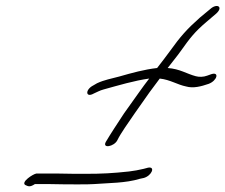

<svg xmlns="http://www.w3.org/2000/svg" viewBox="-20 -658 769 655"><path d="M299 -367C269 -352 272 -323 300 -339L315 -346C321 -349 327 -351 334 -353C385 -367 438 -383 489 -390C478 -375 465 -359 455 -344L403 -271C380 -236 357 -201 341 -174C328 -150 369 -158 380 -179C392 -204 417 -238 440 -272L490 -343C502 -359 514 -375 525 -390C561 -386 585 -369 615 -363C639 -356 666 -363 692 -372C721 -383 729 -414 701 -405L687 -400C674 -395 659 -395 648 -398C617 -406 594 -423 552 -426C568 -447 584 -466 596 -483C628 -528 644 -549 684 -583L718 -612C743 -635 720 -648 697 -627L662 -598C618 -559 595 -533 560 -484C548 -467 532 -447 516 -426C472 -421 429 -409 387 -397C358 -389 337 -386 311 -374ZM66 -27C75 -23 81 -18 99 -30H150C189 -29 220 -29 244 -29C269 -29 288 -29 300 -30C351 -34 408 -33 457 -48L471 -51C498 -59 511 -91 485 -86L470 -82C454 -78 436 -75 420 -73C364 -67 329 -65 270 -65C246 -65 214 -65 175 -66H104C92 -64 51 -37 66 -27Z"/></svg>

Font: Stray Cat
Style: UltObl
Weight: 400
Version: Version 1.0